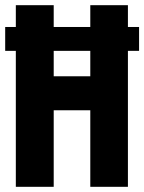

<svg xmlns="http://www.w3.org/2000/svg" viewBox="-20 -720 556 740"><path d="M0 -524H516V-616H0ZM328 -426H187V-700H41V0H187V-295H328V0H473V-700H328Z"/></svg>

Font: Advent Pro ExtraBold
Style: Regular
Weight: 800
Designer: VivaRado, Andreas Kalpakidis
Foundry: VivaRado, Andreas Kalpakidis
Version: Version 3.000